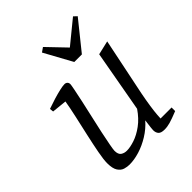

<svg xmlns="http://www.w3.org/2000/svg" viewBox="-201 -825 949 949"><g transform="rotate(-45 273.0 -351.0)"><path d="M151 7Q135 7 118 2Q101 -3 89 -21Q77 -39 77 -76Q77 -101 85.5 -146Q94 -191 106 -244.5Q118 -298 129.5 -349.5Q141 -401 147 -438L69 -446L67 -466Q95 -476 121.5 -484Q148 -492 170 -497Q192 -502 204 -502Q213 -502 219 -496.5Q225 -491 225 -481Q225 -476 219.5 -448Q214 -420 205 -378.5Q196 -337 185.5 -291.5Q175 -246 166 -204Q157 -162 151.5 -132Q146 -102 146 -94Q146 -69 159 -60Q172 -51 190 -51Q213 -51 245 -61.5Q277 -72 310.5 -96.5Q344 -121 372 -162L430 -485L503 -502L441 -201Q433 -160 428 -126Q423 -92 421.5 -71Q420 -50 420 -46H497V-21Q457 -5 436 1Q415 7 396 7Q371 7 362 -3.5Q353 -14 353 -31Q353 -35 354.5 -49Q356 -63 358 -77Q360 -91 360 -93Q332 -61 295.5 -38.5Q259 -16 221.5 -4.5Q184 7 151 7ZM316 -545 236 -691 259 -707 351 -611 471 -709 488 -693 369 -545Z"/></g></svg>

Font: Manuale Light
Style: Italic
Weight: 300
Italic angle: -11°
Version: Version 1.002